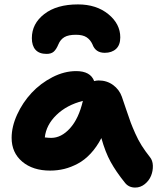

<svg xmlns="http://www.w3.org/2000/svg" viewBox="-20 -805 726 862"><path d="M330.1 -785.2Q412.6 -785.2 466.3 -741.5Q520 -697.8 520 -637.2Q520 -603 501 -585.4Q481.9 -567.9 450.2 -567.9Q408.7 -567.9 395 -606Q385.7 -626.5 368.7 -637.7Q351.6 -648.9 320.8 -648.9Q287.1 -648.9 269 -638.2Q251 -627.4 242.2 -606Q232.9 -583.5 221.4 -573.2Q210 -563 189 -563Q156.2 -563 139.6 -581.3Q123 -599.6 123 -633.8Q123 -698.7 178.7 -741.9Q234.4 -785.2 330.1 -785.2ZM205.1 -39.1Q127.4 -39.1 79.8 -79.3Q32.2 -119.6 32.2 -186Q32.2 -236.8 57.1 -291Q82 -345.2 121.8 -387.9Q161.6 -430.7 215.1 -458.3Q268.6 -485.8 321.8 -485.8Q386.2 -485.8 402.8 -440.9Q413.1 -443.8 422.9 -443.8Q460 -443.8 487.8 -423.3Q515.6 -402.8 526.9 -371.1Q533.7 -351.6 546.9 -312.3Q560.1 -272.9 567.1 -254.2Q574.2 -235.4 587.2 -206.1Q600.1 -176.8 616 -151.6Q631.8 -126.5 652.8 -100.1Q665.5 -85 666.3 -61.3Q667 -37.6 658.2 -15.9Q649.4 5.9 630.1 21.5Q610.8 37.1 586.9 37.1Q557.1 37.1 540 14.2Q501 -34.2 476.8 -78.1Q452.6 -122.1 435.1 -185.1Q414.6 -145.5 387.5 -116.2Q360.4 -86.9 329.8 -70.6Q299.3 -54.2 268.6 -46.6Q237.8 -39.1 205.1 -39.1ZM210 -186Q255.4 -186 294.4 -229.2Q333.5 -272.5 352.1 -352.1Q279.3 -333.5 233.2 -288.6Q187 -243.7 181.2 -188Q198.7 -186 210 -186Z"/></svg>

Font: Shantell Sans Irregular
Style: Bold
Weight: 700
Designer: Stephen Nixon, Anya Danilova, Shantell Martin
Foundry: Arrow Type
Version: Version 1.006;[9816181b4]